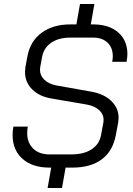

<svg xmlns="http://www.w3.org/2000/svg" viewBox="-20 -830 667 960"><path d="M541 -521Q544 -536 544 -548Q544 -592 517.5 -617Q491 -642 445 -642H332Q274 -642 237 -617Q200 -592 191 -548L181 -494Q180 -489 180 -481Q180 -452 202 -431Q224 -410 261 -403L435 -372Q499 -361 536 -325.5Q573 -290 573 -241Q573 -234 571 -218L559 -154Q544 -74 488.5 -33Q433 8 342 8H308L290 110H218L236 8H227Q142 8 92.5 -36Q43 -80 43 -155Q43 -177 47 -197H119Q116 -181 116 -165Q116 -116 146 -87Q176 -58 227 -58H338Q399 -58 438 -83.5Q477 -109 485 -154L497 -218Q498 -222 498 -231Q498 -259 475.5 -279.5Q453 -300 415 -307L240 -337Q177 -347 141 -383Q105 -419 105 -470Q105 -478 107 -494L117 -548Q131 -624 188 -666Q245 -708 332 -708H362L380 -810H452L434 -708H445Q525 -708 571 -668Q617 -628 617 -559Q617 -547 613 -521Z"/></svg>

Font: Bai Jamjuree
Style: Italic
Weight: 400
Italic angle: -10°
Version: Version 1.000; ttfautohint (v1.6)